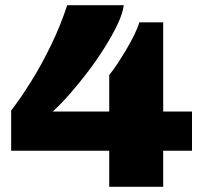

<svg xmlns="http://www.w3.org/2000/svg" viewBox="-20 -720 783 740"><path d="M401 0V-139H23V-294Q60 -342 100.5 -407Q141 -472 177.5 -547.5Q214 -623 239 -700H457Q453 -668 433 -626Q413 -584 383.5 -537Q354 -490 319.5 -444.5Q285 -399 250 -359Q215 -319 183 -290H401V-431Q416 -449 433 -475Q450 -501 467 -529.5Q484 -558 497.5 -585.5Q511 -613 517 -634H609V-290H720V-139H609V0Z"/></svg>

Font: Archivo SemiExpanded Black
Style: Regular
Weight: 900
Width: 6
Designer: Hector Gatti
Foundry: Omnibus-Type
Version: Version 2.001